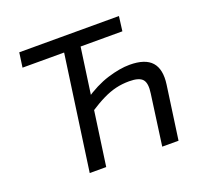

<svg xmlns="http://www.w3.org/2000/svg" viewBox="-120 -826 1010 963"><g transform="rotate(-20 384.5 -345.0)"><path d="M608 -690 598 -612H65L76 -690ZM386 -690 289 0H201L298 -690ZM574 -442Q657 -442 691.5 -403Q726 -364 715 -285L675 0H588L625 -270Q633 -323 615 -344Q597 -365 544 -365Q506 -365 472.5 -357Q439 -349 403 -331.5Q367 -314 321 -284L318 -352Q389 -401 455.5 -421.5Q522 -442 574 -442Z"/></g></svg>

Font: Exo 2
Style: Italic
Weight: 400
Italic angle: -8°
Designer: Natanael Gama
Foundry: Natanael Gama
Version: Version 2.010